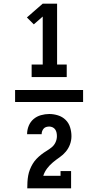

<svg xmlns="http://www.w3.org/2000/svg" viewBox="-20 -868 540 1056"><path d="M63 -307V-373H437V-307ZM154 -444V-513H215V-777L166 -734L128 -772L215 -848H294V-513H347V-444ZM130 168V167Q130 150 131 132.5Q132 115 135 98Q138 81 144.5 64.5Q151 48 160 33Q169 18 181 5.5Q193 -7 207 -18Q221 -29 236 -38Q251 -47 264.5 -58Q278 -69 285.5 -85.5Q293 -102 293 -119Q293 -129 291 -138.5Q289 -148 283.5 -156Q278 -164 269 -168Q260 -172 251 -172Q242 -172 234 -169.5Q226 -167 220.5 -161Q215 -155 212 -147Q209 -139 209 -130H129Q129 -154 138 -176Q147 -198 164.5 -213Q182 -228 205 -234.5Q228 -241 251 -241Q275 -241 299 -233.5Q323 -226 340.5 -209Q358 -192 365.5 -168Q373 -144 373 -119Q373 -96 365 -74Q357 -52 342 -34Q327 -16 308 -3Q289 10 271 25Q253 40 239 58.5Q225 77 218 99H313V73H371V168Z"/></svg>

Font: Iosevka Curly Slab
Style: Bold
Weight: 700
Monospace: yes
Designer: Belleve Invis
Foundry: Belleve Invis
Version: Version 22.1.2; ttfautohint (v1.8.4)